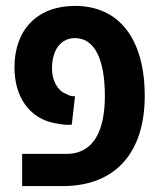

<svg xmlns="http://www.w3.org/2000/svg" viewBox="-20 -630 539 650"><path d="M55 0H192C375 0 470 -118 470 -305C470 -496 385 -610 234 -610C106 -610 29 -529 29 -402C29 -302 79 -232 160 -214C188 -208 210 -206 223 -208L234 -304C223 -304 213 -306 204 -312C175 -323 156 -357 156 -398C156 -460 185 -501 234 -501C301 -501 335 -428 335 -305C335 -186 296 -109 205 -109H55Z"/></svg>

Font: Noto Sans Hebrew ExtraCondensed SemiBold
Style: Regular
Weight: 600
Width: 2
Designer: Ben Nathan
Foundry: Google LLC
Version: Version 3.001